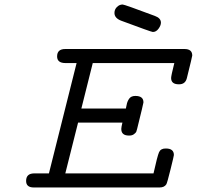

<svg xmlns="http://www.w3.org/2000/svg" viewBox="-20 -827 868 847"><path d="M95.2 -28.8Q95.2 -61 128.9 -62H195.8L317.9 -548.8H269Q231.9 -548.8 231.9 -578.1Q231.9 -611.3 269 -610.8H793.9Q828.1 -610.8 828.1 -582Q828.1 -578.1 804.2 -481.9Q797.4 -455.1 770 -455.1H769Q734.9 -455.1 734.9 -482.9Q734.9 -492.7 749 -548.8H389.2L338.9 -348.1H535.2Q536.1 -349.1 538.6 -364Q541 -378.9 549.6 -391.4Q558.1 -403.8 577.1 -403.8Q613.3 -403.8 612.8 -375Q612.8 -371.1 585 -258.8Q583 -250 581.1 -245.6Q579.1 -241.2 571 -235.1Q563 -229 550.8 -229H548.8Q514.6 -229 515.1 -258.8Q515.1 -265.6 520 -286.1H324.2V-285.2L268.1 -62H657.2Q674.3 -139.2 681.6 -155.5Q689 -171.9 710 -171.9H711.9Q747.1 -171.9 747.1 -143.1Q747.1 -139.2 732.4 -80.1Q717.8 -21 713.9 -14.2Q705.1 0 684.1 0H128.9Q95.2 0 95.2 -28.8ZM484.9 -770Q484.9 -785.2 495.8 -796.1Q506.8 -807.1 521 -807.1Q528.8 -807.1 663.1 -756.8Q689.9 -747.1 689.9 -727.1Q689.9 -714.8 679.4 -700.4Q668.9 -686 654.8 -686H653.8Q647.9 -686 514.2 -735.8Q484.9 -747.1 484.9 -770Z"/></svg>

Font: CMU Typewriter Text Variable Width
Style: Italic
Weight: 500
Italic angle: -14.04°
Version: Version 0.7.0